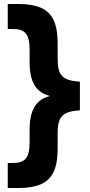

<svg xmlns="http://www.w3.org/2000/svg" viewBox="-20 -835 454 966"><path d="M129 -521C129 -424 161 -369 232 -352C161 -335 129 -280 129 -183V-120C129 -41 106 -15 46 -15H19V111H67C202 111 270 70 270 -85V-164C270 -253 298 -274 382 -280V-424C296 -430 270 -452 270 -540V-619C270 -774 202 -815 67 -815H19V-689H46C106 -689 129 -663 129 -584Z"/></svg>

Font: Matrixport Bold
Style: Regular
Weight: 600
Designer: Ninad Kale (Devanagari), Jonny Pinhorn (Latin)
Foundry: Indian Type Foundry
Version: Version 2.000;PS 1.0;hotconv 1.0.79;makeotf.lib2.5.61930; tt